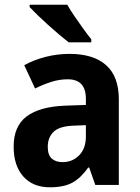

<svg xmlns="http://www.w3.org/2000/svg" viewBox="-20 -786 594 816"><path d="M276 -557Q377 -557 431 -509Q485 -461 485 -364V0H385L359 -74H355Q324 -30 288 -10Q252 10 192 10Q120 10 79 -36Q38 -82 38 -163Q38 -250 93.5 -291.5Q149 -333 258 -337L345 -340V-366Q345 -449 268 -449Q233 -449 199.5 -438.5Q166 -428 129 -410L83 -509Q125 -532 174.5 -544.5Q224 -557 276 -557ZM294 -252Q233 -250 208 -226Q183 -202 183 -162Q183 -127 200 -112Q217 -97 246 -97Q288 -97 316.5 -126Q345 -155 345 -206V-254ZM266 -766Q278 -744 297 -716.5Q316 -689 335 -662.5Q354 -636 368 -619V-606H272Q255 -619 232 -638.5Q209 -658 184.5 -680Q160 -702 139.5 -722Q119 -742 106 -756V-766Z"/></svg>

Font: Noto Sans Sinhala SemiCondensed
Style: Bold
Weight: 700
Width: 4
Designer: Jelle Bosma - Monotype Design Team
Foundry: Monotype Imaging Inc.
Version: Version 2.006; ttfautohint (v1.8.4.7-5d5b)